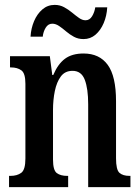

<svg xmlns="http://www.w3.org/2000/svg" viewBox="-20 -766 575 786"><path d="M17 0V-46H23Q50 -46 67 -58.5Q84 -71 84 -117V-423Q84 -466 67.5 -478Q51 -490 25 -490H21V-536H184L194 -459H198Q217 -504 246 -525.5Q275 -547 322 -547Q387 -547 421 -500.5Q455 -454 455 -352V-118Q455 -71 469 -58.5Q483 -46 510 -46H514V0H341V-339Q341 -403 327 -439.5Q313 -476 277 -476Q246 -476 229 -453Q212 -430 204.5 -393.5Q197 -357 197 -316V-113Q197 -69 212.5 -57.5Q228 -46 255 -46H259V0ZM322 -606Q300 -606 282.5 -615.5Q265 -625 250.5 -637.5Q236 -650 222 -659.5Q208 -669 194 -669Q177 -669 167 -652.5Q157 -636 155 -616H105Q107 -650 119.5 -679.5Q132 -709 153.5 -727.5Q175 -746 204 -746Q225 -746 242.5 -736.5Q260 -727 275 -714.5Q290 -702 303.5 -692.5Q317 -683 330 -683Q347 -683 357 -699.5Q367 -716 370 -736H419Q417 -701 404.5 -671.5Q392 -642 371 -624Q350 -606 322 -606Z"/></svg>

Font: Noto Serif Georgian ExtraCondensed SemiBold
Style: Regular
Weight: 600
Width: 2
Designer: Monotype Design Team, Akaki Razmadze
Foundry: Google LLC
Version: Version 2.003; ttfautohint (v1.8.4.7-5d5b)